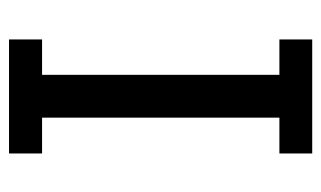

<svg xmlns="http://www.w3.org/2000/svg" viewBox="-168 -568 735 440"><g transform="rotate(-90 200.0 -347.5)"><path d="M68.8 0V-75.2H150.9V-619.1H68.8V-694.8H330.1V-619.1H249V-75.2H330.1V0Z"/></g></svg>

Font: CMU Concrete
Style: Bold
Weight: 700
Version: Version 0.7.0